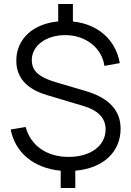

<svg xmlns="http://www.w3.org/2000/svg" viewBox="-20 -840 656 960"><path d="M283.5 13.5Q234 9 191.8 -7.2Q149.5 -23.5 117.2 -50Q85 -76.5 63.5 -112.5Q42 -148.5 33.5 -192.5L108.5 -205Q117.5 -170.5 136.8 -142.8Q156 -115 183.8 -95.5Q211.5 -76 246.8 -65.8Q282 -55.5 323 -55.5Q364.5 -55.5 398.5 -65.5Q432.5 -75.5 456.8 -93.5Q481 -111.5 494.5 -137Q508 -162.5 508 -193.5Q508 -277 397.5 -310L215 -364.5Q61.5 -410 61.5 -537Q61.5 -577.5 76.5 -611.5Q91.5 -645.5 118.8 -671Q146 -696.5 184.8 -712.5Q223.5 -728.5 271 -733V-820H344.5V-732.5Q391.5 -727.5 431 -711Q470.5 -694.5 500.8 -667.8Q531 -641 551 -605Q571 -569 579 -524.5L502 -510.5Q497 -545 480.2 -573Q463.5 -601 437.8 -621.2Q412 -641.5 378.8 -652.8Q345.5 -664 307 -664.5Q270 -664.5 239.2 -655Q208.5 -645.5 186.2 -628.8Q164 -612 151.5 -589.2Q139 -566.5 139 -540Q139 -519 146 -502.5Q153 -486 168.2 -472.5Q183.5 -459 207.8 -447.8Q232 -436.5 267 -426.5L408 -385Q495 -359.5 539 -312.5Q583 -265.5 583 -196.5Q583 -152.5 567 -115.8Q551 -79 521.5 -51.8Q492 -24.5 450.2 -7.8Q408.5 9 356.5 13.5V100H283.5Z"/></svg>

Font: Vela Sans
Style: Regular
Weight: 400
Designer: Principal design: Mikhail Sharanda - project Manrope.
Design modification: Ravid Balaliev
Foundry: Mikhail Sharanda
Version: Version 1.001;August 23, 2023;FontCreator 14.0.0.2901 64-bit